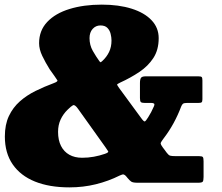

<svg xmlns="http://www.w3.org/2000/svg" viewBox="-20 -790 960 830"><path d="M609.5 -460Q594 -460 589.5 -453.5Q585 -447 585 -431V-366Q585 -352 589.2 -348.5Q593.5 -345 606 -345H634.5Q642 -345 645.8 -342.2Q649.5 -339.5 645 -329.5Q634 -304 620.5 -283Q610 -266 605.8 -265Q601.5 -264 590 -280L495 -409.5Q487 -421 486.2 -423.8Q485.5 -426.5 499.5 -433Q544.5 -453.5 582.2 -478.8Q620 -504 643 -539.2Q666 -574.5 666 -625Q666 -670 635.2 -702.5Q604.5 -735 549 -752.5Q493.5 -770 420 -770Q342 -770 280.8 -751.2Q219.5 -732.5 184.2 -695.2Q149 -658 149 -603Q149 -577 162.8 -548.2Q176.5 -519.5 195 -490L215 -462Q225 -448 228 -442.8Q231 -437.5 212 -430.5Q171.5 -415.5 133.5 -396.8Q95.5 -378 65.8 -351.8Q36 -325.5 18.5 -288.5Q1 -251.5 1 -200Q1 -128.5 34.8 -79.5Q68.5 -30.5 131 -5.2Q193.5 20 280 20Q340 20 394.5 6.5Q449 -7 497 -31Q510 -37.5 515.5 -35.5Q521 -33.5 527 -26L531 -21Q540 -10 547.2 -5Q554.5 0 575 0H836Q852 0 856 -4.2Q860 -8.5 860 -25V-92.5Q860 -106.5 857 -110.8Q854 -115 840.5 -115H740Q721.5 -115 715 -117.2Q708.5 -119.5 701 -129.5L683.5 -153Q673 -167.5 674.8 -172.2Q676.5 -177 686.5 -190.5Q711.5 -223 730.5 -258Q749.5 -293 763 -329Q766.5 -338 771 -341.5Q775.5 -345 788 -345H837Q848 -345 851.5 -347.8Q855 -350.5 855 -361V-442.5Q855 -454 851.8 -457Q848.5 -460 838 -460ZM272 -315.5Q287.5 -331 295.5 -335Q303.5 -339 317 -320L435.5 -154Q444 -141.5 447.5 -136.2Q451 -131 433.5 -125Q410.5 -117 385.8 -112.5Q361 -108 335 -108Q303 -108 279.8 -121Q256.5 -134 243.8 -159Q231 -184 231 -220Q231 -249.5 242 -273.2Q253 -297 272 -315.5ZM462 -615Q462 -587 451.5 -565.2Q441 -543.5 422.5 -526.5Q418 -522.5 416 -521.2Q414 -520 410 -525Q395.5 -545 381.2 -570Q367 -595 367 -625Q367 -650 380.5 -665Q394 -680 414 -680Q434 -680 444.2 -669.5Q454.5 -659 458.2 -643.8Q462 -628.5 462 -615Z"/></svg>

Font: Besley Black
Style: Regular
Weight: 900
Designer: Owen Earl
Foundry: indestructible type*
Version: Version 2.001